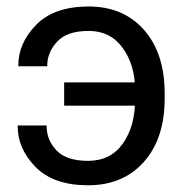

<svg xmlns="http://www.w3.org/2000/svg" viewBox="-20 -548 561 583"><path d="M480 -249V-264.6Q480 -386.2 417.2 -457.3Q354.5 -528.3 249.5 -528.3Q144.5 -528.3 90.1 -472.9Q35.6 -417.5 35.6 -349.1V-346.7H123.5V-349.1Q123.5 -389.2 153.6 -421.6Q183.6 -454.1 249.5 -454.1Q315.4 -454.1 352.8 -402.1Q390.1 -350.1 390.1 -275.4V-244.1Q390.1 -164.6 353 -112.1Q315.9 -59.6 247.6 -59.6Q181.6 -59.6 151.6 -91.3Q121.6 -123 121.6 -164.6V-167H33.7V-164.6Q33.7 -96.2 88.1 -40.8Q142.6 14.6 247.6 14.6Q353.5 14.6 416.7 -56.2Q480 -127 480 -249ZM434.1 -297.9H174.8V-227.1H434.1Z"/></svg>

Font: Roboto Flex
Style: Regular
Weight: 400
Designer: Berlow after Robertson
Foundry: Google
Version: Version 3.200;gftools[0.9.32]